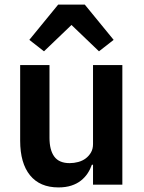

<svg xmlns="http://www.w3.org/2000/svg" viewBox="-20 -806 628 838"><path d="M350 -786 476 -632 412 -582 292 -697 172 -582 108 -632 234 -786ZM386 -87H381Q374 -67 362.5 -49.5Q351 -32 333.5 -18Q316 -4 291.5 4Q267 12 235 12Q154 12 111 -41Q68 -94 68 -192V-522H196V-205Q196 -151 217 -122.5Q238 -94 284 -94Q303 -94 321.5 -99Q340 -104 354 -114.5Q368 -125 377 -140.5Q386 -156 386 -177V-522H514V0H386Z"/></svg>

Font: IBM Plex Sans Devanagari SemiBold
Style: Regular
Weight: 600
Designer: Mike Abbink, Paul van der Laan, Pieter van Rosmalen, Erin McLaughlin
Foundry: Bold Monday
Version: Version 1.1